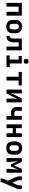

<svg xmlns="http://www.w3.org/2000/svg" viewBox="2795 -3600 1010 6640"><g transform="rotate(90 3300.0 -280.0)"><path d="M79 0V-530H521V0H389V-420H211V0Z M900 8Q870 8 840 3Q810 -2 783 -14.5Q756 -27 733.5 -47.5Q711 -68 697 -94.5Q683 -121 677 -150.5Q671 -180 671 -210V-320Q671 -350 677 -379.5Q683 -409 697 -435.5Q711 -462 733.5 -482.5Q756 -503 783.5 -515.5Q811 -528 840.5 -534.5Q870 -541 900 -541Q930 -541 959.5 -534.5Q989 -528 1016.5 -515.5Q1044 -503 1066.5 -482.5Q1089 -462 1103 -435.5Q1117 -409 1123 -379.5Q1129 -350 1129 -320V-210Q1129 -180 1123 -150.5Q1117 -121 1103 -94.5Q1089 -68 1066.5 -47.5Q1044 -27 1017 -14.5Q990 -2 960 3Q930 8 900 8ZM900 -102Q921 -102 940.5 -109.5Q960 -117 973.5 -133Q987 -149 992 -169Q997 -189 997 -210V-320Q997 -341 991.5 -361.5Q986 -382 973 -397.5Q960 -413 939.5 -420.5Q919 -428 899 -428Q878 -428 858.5 -420Q839 -412 826 -396.5Q813 -381 808 -360.5Q803 -340 803 -320V-210Q803 -189 808 -169Q813 -149 826.5 -133Q840 -117 859.5 -109.5Q879 -102 900 -102Z M1220 0V-110Q1233 -110 1246.5 -113Q1260 -116 1271 -124Q1282 -132 1289.5 -144Q1297 -156 1301.5 -168.5Q1306 -181 1308 -195Q1310 -209 1311 -222.5Q1312 -236 1312 -249.5Q1312 -263 1312 -277V-278Q1312 -279 1312 -279Q1312 -279 1312 -279V-281Q1312 -281 1312 -281.5Q1312 -282 1312 -283V-530H1721V0H1589V-420H1444V-283Q1444 -257 1443.5 -230.5Q1443 -204 1439 -178Q1435 -152 1426 -127Q1417 -102 1403 -80Q1389 -58 1368.5 -40.5Q1348 -23 1323.5 -13.5Q1299 -4 1272.5 -2Q1246 0 1220 0Z M1899 0V-110H2042V-420H1915V-530H2174V-110H2301V0ZM2100 -595Q2083 -595 2066 -600Q2049 -605 2037 -617Q2025 -629 2020 -646Q2015 -663 2015 -680Q2015 -697 2020 -714Q2025 -731 2037 -743Q2049 -755 2066 -760Q2083 -765 2100 -765Q2117 -765 2134 -760Q2151 -755 2163 -743Q2175 -731 2180 -714Q2185 -697 2185 -680Q2185 -663 2180 -646Q2175 -629 2163 -617Q2151 -605 2134 -600Q2117 -595 2100 -595Z M2634 0V-420H2467V-530H2933V-420H2766V0Z M3079 0V-530H3211V-318Q3211 -295 3210 -272Q3209 -249 3205.5 -226Q3202 -203 3197 -180.5Q3192 -158 3187 -136L3387 -530H3521V0H3389V-212Q3389 -235 3390 -258Q3391 -281 3394.5 -304Q3398 -327 3403 -349.5Q3408 -372 3413 -394L3213 0Z M3989 0V-169Q3961 -164 3933.5 -160Q3906 -156 3878 -156Q3850 -156 3822.5 -161.5Q3795 -167 3770.5 -179.5Q3746 -192 3726.5 -212.5Q3707 -233 3696 -258.5Q3685 -284 3682 -312Q3679 -340 3679 -367V-530H3811V-367Q3811 -347 3815.5 -327.5Q3820 -308 3833.5 -293.5Q3847 -279 3866.5 -273Q3886 -267 3906 -267Q3927 -267 3947.5 -271.5Q3968 -276 3989 -281V-530H4121V0Z M4279 0V-530H4411V-326H4589V-530H4721V0H4589V-216H4411V0Z M5100 8Q5070 8 5040 3Q5010 -2 4983 -14.5Q4956 -27 4933.5 -47.5Q4911 -68 4897 -94.5Q4883 -121 4877 -150.5Q4871 -180 4871 -210V-320Q4871 -350 4877 -379.5Q4883 -409 4897 -435.5Q4911 -462 4933.5 -482.5Q4956 -503 4983.5 -515.5Q5011 -528 5040.5 -534.5Q5070 -541 5100 -541Q5130 -541 5159.5 -534.5Q5189 -528 5216.5 -515.5Q5244 -503 5266.5 -482.5Q5289 -462 5303 -435.5Q5317 -409 5323 -379.5Q5329 -350 5329 -320V-210Q5329 -180 5323 -150.5Q5317 -121 5303 -94.5Q5289 -68 5266.5 -47.5Q5244 -27 5217 -14.5Q5190 -2 5160 3Q5130 8 5100 8ZM5100 -102Q5121 -102 5140.5 -109.5Q5160 -117 5173.5 -133Q5187 -149 5192 -169Q5197 -189 5197 -210V-320Q5197 -341 5191.5 -361.5Q5186 -382 5173 -397.5Q5160 -413 5139.5 -420.5Q5119 -428 5099 -428Q5078 -428 5058.5 -420Q5039 -412 5026 -396.5Q5013 -381 5008 -360.5Q5003 -340 5003 -320V-210Q5003 -189 5008 -169Q5013 -149 5026.5 -133Q5040 -117 5059.5 -109.5Q5079 -102 5100 -102Z M5447 0V-530H5579L5700 -255L5821 -530H5953V0H5821V-106Q5821 -155 5824.5 -203.5Q5828 -252 5836 -300L5842 -336Q5845 -354 5848 -373Q5851 -392 5853 -410L5742 -159H5658L5547 -410Q5549 -392 5552 -373Q5555 -354 5558 -336L5564 -300Q5572 -252 5575.5 -203.5Q5579 -155 5579 -106V0Z M6152 205V198Q6152 166 6157 134.5Q6162 103 6175 74L6230 -47L6209 -94L6136 -257L6117 -299Q6100 -336 6089.5 -376Q6079 -416 6079 -457V-530H6211V-457Q6211 -442 6213 -427Q6215 -412 6219 -397.5Q6223 -383 6228 -369Q6233 -355 6239 -342L6296 -196L6363 -344Q6363 -346 6364 -348Q6365 -350 6366 -352Q6376 -377 6382.5 -403.5Q6389 -430 6389 -457V-530H6521V-457Q6521 -416 6510.5 -376Q6500 -336 6483 -299L6296 119Q6288 137 6286 157.5Q6284 178 6284 198V205Z"/></g></svg>

Font: Iosevka Curly XBdEx
Style: Regular
Weight: 800
Width: 7
Monospace: yes
Designer: Belleve Invis
Foundry: Belleve Invis
Version: Version 11.1.0; ttfautohint (v1.8.3)